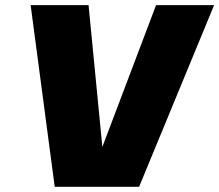

<svg xmlns="http://www.w3.org/2000/svg" viewBox="-20 -720 845 740"><path d="M321.3 -700.2 374.5 -153.8 581.5 -700.2H805.2L516.1 0H190.9L98.1 -700.2Z"/></svg>

Font: Fivo Sans Black
Style: Regular
Weight: 900
Designer: Alexander Slobzheninov
Foundry: Alexander Slobzheninov
Version: 1.0